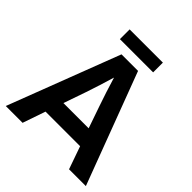

<svg xmlns="http://www.w3.org/2000/svg" viewBox="-205 -884 1017 1017"><g transform="rotate(45 303.5 -375.5)"><path d="M129 0H3L243 -627H367L603 0H477L432 -128H173ZM302 -512Q291 -474 277.5 -432Q264 -390 252 -354L208 -227H397L353 -354Q342 -386 328 -428.5Q314 -471 302 -512ZM429 -751V-678H180V-751Z"/></g></svg>

Font: Blinker SemiBold
Style: Regular
Weight: 600
Designer: Juergen Huber
Foundry: supertype
Version: Version 1.015;PS 1.15;hotconv 1.0.88;makeotf.lib2.5.647800